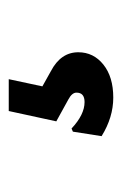

<svg xmlns="http://www.w3.org/2000/svg" viewBox="58 -126 273 428"><g transform="rotate(-90 194.0 87.5)"><path d="M231 -29 215 46 249 65Q291 87 291 126Q291 160 263.5 182Q236 204 190 204Q146 204 104 178L114 114L121 111Q152 140 180 140Q201 140 201 122Q201 112 186 104L137 77L160 -29Z"/></g></svg>

Font: Alegreya Sans ExtraBold
Style: Regular
Weight: 800
Designer: Juan Pablo del Peral
Foundry: Huerta Tipografica
Version: Version 2.007